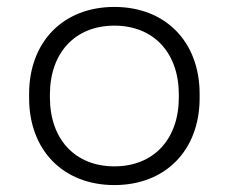

<svg xmlns="http://www.w3.org/2000/svg" viewBox="-20 -520 660 554"><path d="M310 14C458 14 556 -87 556 -237V-249C556 -399 458 -500 310 -500C162 -500 64 -399 64 -249V-237C64 -87 162 14 310 14ZM124 -239V-247C124 -367 196 -446 310 -446C424 -446 496 -367 496 -247V-239C496 -119 424 -40 310 -40C196 -40 124 -119 124 -239Z"/></svg>

Font: Meta Space Icons
Style: Regular
Weight: 400
Designer: Meta Pool / Florian Karsten
Foundry: Meta Pool / Florian Karsten
Version: Version 2.000;Glyphs 3.1.1 (3144)